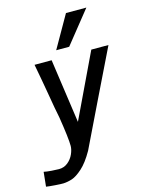

<svg xmlns="http://www.w3.org/2000/svg" viewBox="-153 -893 898 1178"><g transform="rotate(-15 295.5 -304.0)"><path d="M96 107Q128.5 107 152.8 87.2Q177 67.5 189.5 39.2Q202 11 202 -12.5Q202 -61 180 -199Q169.5 -247.5 149 -370.5Q144 -398 133.8 -456.5Q123.5 -515 116.5 -550H225L283 -143L477 -550H586Q533 -441.5 438.2 -246.5Q343.5 -51.5 297.5 44Q259.5 111 221.8 144.8Q184 178.5 156 187.8Q128 197 100.5 198.5Q85.5 199 47 196.2Q8.5 193.5 -9 190.5L0.5 98.5Q18 102.5 49.2 104.8Q80.5 107 96 107ZM268 -602 385 -807H514.5L350.5 -602Z"/></g></svg>

Font: JuliaMono MediumItalic
Style: Regular
Weight: 500
Italic angle: -9°
Monospace: yes
Designer: cormullion
Foundry: corm
Version: Version 0.049; ttfautohint (v1.8.4)